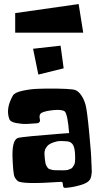

<svg xmlns="http://www.w3.org/2000/svg" viewBox="-20 -916 493 944"><path d="M54.7 -851.6 366.7 -896 389.2 -755.4H54.7ZM254.9 -79.1H255.4Q259.3 -79.1 271.2 -78.9Q283.2 -78.6 287.4 -78.6Q291.5 -78.6 301.5 -79.1Q311.5 -79.6 315.4 -81.3Q319.3 -83 326.4 -85.7Q333.5 -88.4 336.4 -92.8Q339.4 -97.2 343.3 -103.3Q347.2 -109.4 348.4 -118.2Q349.6 -127 349.6 -137.7Q349.6 -185.1 339.8 -202.4Q330.1 -219.7 309.1 -221.2Q287.1 -222.7 282.2 -222.7Q280.3 -222.7 275.4 -222.4Q270.5 -222.2 268.6 -222.2Q265.6 -221.7 260.7 -220.9Q255.9 -220.2 243.2 -216.1Q230.5 -211.9 221.2 -205.6Q211.9 -199.2 204.8 -186.8Q197.8 -174.3 198.7 -158.2Q199.7 -143.6 200.4 -135.5Q201.2 -127.4 202.9 -117.7Q204.6 -107.9 207 -103Q209.5 -98.1 213.4 -92.5Q217.3 -86.9 222.9 -84.7Q228.5 -82.5 236.3 -80.8Q244.1 -79.1 254.9 -79.1ZM429.2 -120.1Q429.2 -113.3 430.4 -96.7Q431.6 -80.1 431.2 -70.8Q430.7 -61.5 428.2 -48.8Q425.8 -36.1 417.5 -27.3Q409.2 -18.6 395 -12.7Q352.1 3.9 302.2 7.8H301.3Q291 7.8 290 -2.4L288.1 -15.6Q287.1 -22 281.2 -22H280.8Q87.4 -8.3 66.9 -26.4Q52.2 -39.1 48.6 -55.9Q44.9 -72.8 42.5 -119.6Q42 -127.4 42 -131.8Q37.1 -225.1 66.9 -237.3Q74.7 -240.7 137.9 -246.8Q201.2 -252.9 260.7 -257.3L319.8 -261.7Q313 -351.6 298.8 -367.7Q285.6 -378.4 245.1 -374.8Q204.6 -371.1 185.5 -361.8Q169.9 -354 176.3 -327.1Q176.3 -326.7 176.5 -325.4Q176.8 -324.2 176.8 -323.7Q176.8 -318.4 172.9 -314.5Q168.9 -310.5 164.1 -310.1Q138.2 -307.6 113 -306.6Q87.9 -305.7 59.8 -311Q31.7 -316.4 26.4 -329.1Q6.3 -381.3 43.5 -446.3Q52.7 -461.9 94 -470.5Q135.3 -479 171.9 -479.5L208.5 -480.5Q330.6 -481 350.6 -473.1Q365.7 -467.3 379.2 -448Q392.6 -428.7 400.4 -401.9Q407.7 -377 418.5 -264.9Q429.2 -152.8 429.2 -120.1ZM168.5 -549.3 142.6 -676.3 277.8 -691.4 293 -580.1Z"/></svg>

Font: Some Time Later
Style: Regular
Weight: 400
Version: Version 003.300